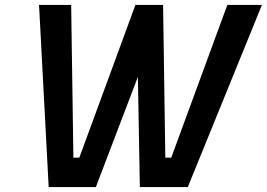

<svg xmlns="http://www.w3.org/2000/svg" viewBox="-20 -757 1080 777"><path d="M177 0 138 -737H268L277 -119H301L528 -737H640L649 -119H673L900 -737H1040L740 0H546L538 -446L368 0Z"/></svg>

Font: Tomorrow Medium
Style: Italic
Weight: 500
Italic angle: -10°
Designer: Tony de Marco, Monica Rizzolli
Foundry: Just in Type
Version: Version 2.002